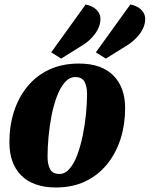

<svg xmlns="http://www.w3.org/2000/svg" viewBox="-20 -812 664 852"><path d="M227.7 20Q177.7 20 139 6.3Q100.3 -7.3 74.2 -33.5Q48 -59.7 34.8 -96.8Q21.7 -134 21.7 -180.7Q21.7 -253 41.8 -316.3Q62 -379.7 101.2 -427.7Q140.3 -475.7 197.8 -502.8Q255.3 -530 330.3 -530Q381.3 -530 419.5 -516.3Q457.7 -502.7 483.3 -476.8Q509 -451 522.2 -414.5Q535.3 -378 535.3 -332Q535.3 -259.7 515.2 -196.2Q495 -132.7 455.7 -83.8Q416.3 -35 359.2 -7.5Q302 20 227.7 20ZM243.7 -40Q269 -40 289.2 -63.7Q309.3 -87.3 323.7 -126.5Q338 -165.7 347.5 -212.7Q357 -259.7 361.7 -307.2Q366.3 -354.7 366.3 -394.3Q366.3 -428 355.2 -449Q344 -470 314 -470Q288 -470 267.7 -446.7Q247.3 -423.3 232.7 -384.7Q218 -346 208.8 -299Q199.7 -252 195.3 -204.3Q191 -156.7 191 -115.7Q191 -82.7 202.3 -61.3Q213.7 -40 243.7 -40ZM449.7 -552 405.3 -579.7 558.3 -792Q588 -786.7 606.2 -769.3Q624.3 -752 624.3 -728.3Q624.3 -693.3 598.7 -659.8Q573 -626.3 532.7 -603.7ZM251.3 -552 207.3 -579.7 360 -792Q389.3 -786.7 407.5 -769.3Q425.7 -752 425.7 -728.3Q425.7 -693.3 400.2 -659.8Q374.7 -626.3 334.3 -603.7Z"/></svg>

Font: Sansita Swashed Light
Style: Regular
Weight: 300
Designer: Pablo Cosgaya
Foundry: Omnibus-Type
Version: Version 1.003